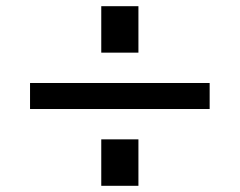

<svg xmlns="http://www.w3.org/2000/svg" viewBox="-20 -600 774 620"><path d="M307 0V-150H427V0ZM307 -430V-580H427V-430ZM77 -248V-332H657V-248Z"/></svg>

Font: M PLUS 1p Medium
Style: Regular
Weight: 500
Version: Version 1.062